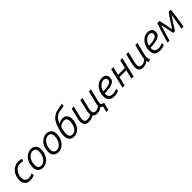

<svg xmlns="http://www.w3.org/2000/svg" viewBox="481 -2684 4736 4736"><g transform="rotate(-45 2849.0 -316.0)"><path d="M230 12Q168 12 126 -12.5Q84 -37 63 -81.5Q42 -126 42 -186Q42 -254 63.5 -316Q85 -378 125.5 -426Q166 -474 224.5 -502Q283 -530 358 -530Q387 -530 414 -525.5Q441 -521 466 -512L436 -446Q414 -455 391.5 -459Q369 -463 347 -463Q295 -463 253 -441.5Q211 -420 181 -382.5Q151 -345 135 -296.5Q119 -248 119 -194Q119 -130 148.5 -92.5Q178 -55 244 -55Q285 -55 323.5 -67.5Q362 -80 376 -90L383 -24Q363 -11 322 0.5Q281 12 230 12Z M676 12Q627 12 586.5 -8.5Q546 -29 522 -69Q498 -109 498 -167Q498 -257 523.5 -324.5Q549 -392 590.5 -437.5Q632 -483 683 -506Q734 -529 785 -529Q835 -529 875 -508.5Q915 -488 939 -448.5Q963 -409 963 -351Q963 -261 938 -193Q913 -125 871.5 -79.5Q830 -34 779 -11Q728 12 676 12ZM681 -54Q709 -54 738.5 -66Q768 -78 794.5 -101.5Q821 -125 842 -160Q863 -195 875.5 -241.5Q888 -288 888 -345Q888 -403 857 -433Q826 -463 780 -463Q752 -463 723 -451Q694 -439 667 -415.5Q640 -392 619 -357Q598 -322 586 -275.5Q574 -229 574 -172Q574 -114 605 -84Q636 -54 681 -54Z M1217 12Q1168 12 1127.5 -8.5Q1087 -29 1063 -69Q1039 -109 1039 -167Q1039 -257 1064.5 -324.5Q1090 -392 1131.5 -437.5Q1173 -483 1224 -506Q1275 -529 1326 -529Q1376 -529 1416 -508.5Q1456 -488 1480 -448.5Q1504 -409 1504 -351Q1504 -261 1479 -193Q1454 -125 1412.5 -79.5Q1371 -34 1320 -11Q1269 12 1217 12ZM1222 -54Q1250 -54 1279.5 -66Q1309 -78 1335.5 -101.5Q1362 -125 1383 -160Q1404 -195 1416.5 -241.5Q1429 -288 1429 -345Q1429 -403 1398 -433Q1367 -463 1321 -463Q1293 -463 1264 -451Q1235 -439 1208 -415.5Q1181 -392 1160 -357Q1139 -322 1127 -275.5Q1115 -229 1115 -172Q1115 -114 1146 -84Q1177 -54 1222 -54Z M1759 12Q1701 12 1663.5 -14Q1626 -40 1608 -83Q1590 -126 1590 -176Q1590 -202 1593.5 -231.5Q1597 -261 1602.5 -290.5Q1608 -320 1615 -346Q1639 -433 1666.5 -503Q1694 -573 1736 -624.5Q1778 -676 1843 -708.5Q1908 -741 2005 -754Q2046 -759 2071 -765Q2096 -771 2115 -776L2112 -709Q2099 -705 2074 -699Q2049 -693 2011 -690Q1931 -684 1876.5 -655.5Q1822 -627 1787 -578.5Q1752 -530 1728 -464Q1778 -498 1817 -505Q1856 -512 1878 -512Q1932 -512 1967 -487Q2002 -462 2019 -422Q2036 -382 2036 -337Q2036 -298 2027 -251Q2018 -204 1998.5 -157.5Q1979 -111 1947 -73Q1915 -35 1868.5 -11.5Q1822 12 1759 12ZM1774 -54Q1820 -54 1854.5 -79.5Q1889 -105 1912 -146Q1935 -187 1946.5 -234.5Q1958 -282 1958 -326Q1958 -379 1936.5 -412.5Q1915 -446 1853 -446Q1831 -446 1790 -434.5Q1749 -423 1704 -385Q1689 -333 1678.5 -285Q1668 -237 1668 -188Q1668 -146 1677 -116Q1686 -86 1709.5 -70Q1733 -54 1774 -54Z M2751 144 2790 -9Q2771 -14 2757 -26.5Q2743 -39 2735 -52Q2726 -42 2703 -27Q2680 -12 2645.5 0Q2611 12 2565 12Q2525 12 2496 -1.5Q2467 -15 2450 -38Q2413 -13 2367.5 0Q2322 13 2277 13Q2234 13 2199.5 -1Q2165 -15 2144.5 -48Q2124 -81 2124 -137Q2124 -165 2129 -196Q2134 -227 2141 -258L2204 -518H2279L2222 -284Q2215 -252 2206 -215.5Q2197 -179 2197 -147Q2197 -92 2224.5 -73.5Q2252 -55 2291 -55Q2327 -55 2363.5 -67Q2400 -79 2427 -98Q2425 -107 2424.5 -117Q2424 -127 2424 -137Q2424 -165 2428.5 -196Q2433 -227 2441 -258L2503 -518H2578L2522 -284Q2514 -252 2505.5 -215.5Q2497 -179 2497 -147Q2497 -108 2514.5 -82Q2532 -56 2575 -56Q2612 -56 2648 -70.5Q2684 -85 2713 -114Q2712 -129 2716.5 -155.5Q2721 -182 2727 -208Q2733 -234 2736 -247L2803 -518H2877L2799 -201Q2795 -180 2790.5 -160.5Q2786 -141 2786 -124Q2786 -96 2804.5 -79Q2823 -62 2873 -59L2822 144Z M3170 12Q3096 12 3052 -12.5Q3008 -37 2989 -80.5Q2970 -124 2970 -181Q2970 -246 2990 -308Q3010 -370 3048.5 -420Q3087 -470 3142.5 -500Q3198 -530 3269 -530Q3339 -530 3378 -493.5Q3417 -457 3417 -396Q3417 -322 3370 -282Q3323 -242 3239 -226Q3155 -210 3044 -205Q3044 -201 3044 -196.5Q3044 -192 3044 -188Q3046 -144 3058 -114.5Q3070 -85 3100.5 -70Q3131 -55 3185 -55Q3220 -55 3255.5 -64.5Q3291 -74 3322 -93L3329 -27Q3296 -9 3254.5 1.5Q3213 12 3170 12ZM3053 -269Q3164 -272 3227 -287Q3290 -302 3316.5 -328Q3343 -354 3343 -390Q3343 -428 3320.5 -446.5Q3298 -465 3261 -465Q3210 -465 3168 -438Q3126 -411 3096.5 -366.5Q3067 -322 3053 -269Z M3457 0 3581 -518H3655L3603 -300H3842L3895 -518H3969L3845 0H3770L3826 -237H3587L3531 0Z M4178 12Q4116 12 4082 -10.5Q4048 -33 4035.5 -71Q4023 -109 4026 -157.5Q4029 -206 4042 -258L4105 -518H4180L4123 -284Q4113 -242 4105 -201.5Q4097 -161 4099.5 -127.5Q4102 -94 4122.5 -74.5Q4143 -55 4189 -55Q4234 -55 4268.5 -73Q4303 -91 4334 -125Q4334 -143 4337.5 -164.5Q4341 -186 4346.5 -208Q4352 -230 4356 -248L4423 -518H4497L4419 -200Q4411 -166 4407.5 -134.5Q4404 -103 4409 -71.5Q4414 -40 4429 -5L4355 6Q4349 -6 4344.5 -21Q4340 -36 4337 -52Q4303 -19 4264 -3.5Q4225 12 4178 12Z M4765 12Q4691 12 4647 -12.5Q4603 -37 4584 -80.5Q4565 -124 4565 -181Q4565 -246 4585 -308Q4605 -370 4643.5 -420Q4682 -470 4737.5 -500Q4793 -530 4864 -530Q4934 -530 4973 -493.5Q5012 -457 5012 -396Q5012 -322 4965 -282Q4918 -242 4834 -226Q4750 -210 4639 -205Q4639 -201 4639 -196.5Q4639 -192 4639 -188Q4641 -144 4653 -114.5Q4665 -85 4695.5 -70Q4726 -55 4780 -55Q4815 -55 4850.5 -64.5Q4886 -74 4917 -93L4924 -27Q4891 -9 4849.5 1.5Q4808 12 4765 12ZM4648 -269Q4759 -272 4822 -287Q4885 -302 4911.5 -328Q4938 -354 4938 -390Q4938 -428 4915.5 -446.5Q4893 -465 4856 -465Q4805 -465 4763 -438Q4721 -411 4691.5 -366.5Q4662 -322 4648 -269Z M5027 0Q5045 -63 5064.5 -128.5Q5084 -194 5105.5 -260.5Q5127 -327 5148.5 -392Q5170 -457 5192 -518H5265Q5275 -479 5284 -437Q5293 -395 5302 -349.5Q5311 -304 5321 -255Q5331 -206 5341 -153Q5383 -218 5421 -276Q5459 -334 5491 -381.5Q5523 -429 5547 -464Q5571 -499 5585 -518H5657Q5653 -464 5645.5 -398.5Q5638 -333 5628 -262.5Q5618 -192 5606.5 -124.5Q5595 -57 5584 0H5513Q5522 -46 5530.5 -94.5Q5539 -143 5547.5 -194.5Q5556 -246 5564.5 -300.5Q5573 -355 5581 -413Q5547 -362 5519.5 -320.5Q5492 -279 5467.5 -240.5Q5443 -202 5417 -161Q5391 -120 5360 -71H5295Q5283 -132 5272 -187.5Q5261 -243 5250 -298Q5239 -353 5224 -412Q5197 -334 5174.5 -263Q5152 -192 5133.5 -127Q5115 -62 5097 0Z"/></g></svg>

Font: Ubuntu Sans
Style: Italic
Weight: 400
Italic angle: -13.5°
Designer: Dalton Maag Ltd
Foundry: Dalton Maag Ltd
Version: Version 1.006